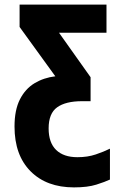

<svg xmlns="http://www.w3.org/2000/svg" viewBox="-20 -573 540 833"><path d="M301 240Q182 240 112.5 170Q43 100 43 -24Q43 -96 66.5 -142Q90 -188 130 -212Q170 -236 220 -242L65 -456V-553H442V-431H236L373 -238V-134H336Q265 -134 228 -107.5Q191 -81 191 -16Q191 46 223.5 77.5Q256 109 316 109Q360 109 395.5 97Q431 85 457 72V206Q436 216 398 228Q360 240 301 240Z"/></svg>

Font: Noto Sans Mono ExtraCondensed Black
Style: Regular
Weight: 900
Width: 2
Designer: Monotype Design Team
Foundry: Monotype Imaging Inc.
Version: Version 2.014